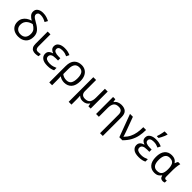

<svg xmlns="http://www.w3.org/2000/svg" viewBox="323 -2421 4277 4277"><g transform="rotate(45 2462.0 -282.5)"><path d="M319 -760Q388 -760 437 -743Q486 -726 525 -706L487 -637Q450 -658 408 -673Q366 -688 315 -688Q270 -688 249 -667.5Q228 -647 228 -619Q228 -595 241 -576Q254 -557 283.5 -536.5Q313 -516 362 -489Q453 -440 501.5 -381.5Q550 -323 550 -236Q550 -116 481.5 -53Q413 10 300 10Q228 10 172.5 -16Q117 -42 85.5 -92Q54 -142 54 -214Q54 -278 81.5 -326Q109 -374 156 -406.5Q203 -439 263 -456Q207 -488 173 -526.5Q139 -565 139 -620Q139 -689 190.5 -724.5Q242 -760 319 -760ZM333 -418Q302 -411 269.5 -396.5Q237 -382 209 -358.5Q181 -335 163.5 -299.5Q146 -264 146 -213Q146 -147 186.5 -105Q227 -63 300 -63Q377 -63 418 -107.5Q459 -152 459 -235Q459 -303 425.5 -345Q392 -387 333 -418Z M773 -536V-158Q773 -110 791.5 -86Q810 -62 850 -62Q872 -62 895.5 -65.5Q919 -69 932 -73V-6Q918 1 891 5.5Q864 10 838 10Q794 10 759.5 -4.5Q725 -19 705.5 -55.5Q686 -92 686 -157V-536Z M1305 -315V-243H1232Q1081 -243 1081 -151Q1081 -102 1122 -82Q1163 -62 1223 -62Q1279 -62 1321.5 -75Q1364 -88 1397 -104V-27Q1366 -11 1323 -0.5Q1280 10 1218 10Q1103 10 1048 -34.5Q993 -79 993 -146Q993 -186 1009.5 -211.5Q1026 -237 1053 -252.5Q1080 -268 1112 -277V-282Q1067 -296 1039.5 -325.5Q1012 -355 1012 -404Q1012 -472 1069.5 -509Q1127 -546 1218 -546Q1276 -546 1317.5 -536Q1359 -526 1399 -508L1366 -438Q1333 -453 1298.5 -463Q1264 -473 1217 -473Q1096 -473 1096 -397Q1096 -353 1137.5 -334Q1179 -315 1249 -315Z M1983 -268Q1983 -132 1919.5 -61Q1856 10 1746 10Q1706 10 1668 -1.5Q1630 -13 1601 -35H1596Q1598 -19 1599.5 17Q1601 53 1601 98V240H1512V-275Q1512 -412 1577 -479Q1642 -546 1751 -546Q1819 -546 1871.5 -514Q1924 -482 1953.5 -420Q1983 -358 1983 -268ZM1747 -472Q1601 -472 1601 -274V-112Q1630 -87 1667.5 -75Q1705 -63 1745 -63Q1824 -63 1858.5 -115Q1893 -167 1893 -268Q1893 -371 1858.5 -421.5Q1824 -472 1747 -472Z M2576 -536V0H2505L2491 -72H2486Q2461 -32 2421 -11Q2381 10 2325 10Q2286 10 2258 -2.5Q2230 -15 2210 -35H2206Q2208 -17 2209.5 13Q2211 43 2211 84V240H2123V-536H2211V-190Q2211 -63 2331 -63Q2420 -63 2454 -113Q2488 -163 2488 -257V-536Z M3004 -546Q3100 -546 3149 -499.5Q3198 -453 3198 -349V240H3111V-343Q3111 -407 3082 -439.5Q3053 -472 2991 -472Q2903 -472 2868.5 -422Q2834 -372 2834 -278V0H2746V-536H2817L2830 -463H2835Q2861 -505 2907 -525.5Q2953 -546 3004 -546Z M3279 -536H3370L3477 -247Q3486 -223 3497.5 -190Q3509 -157 3519.5 -125.5Q3530 -94 3535 -74H3539Q3601 -137 3635.5 -206.5Q3670 -276 3684 -357.5Q3698 -439 3698 -536H3785Q3785 -431 3766.5 -340.5Q3748 -250 3702.5 -166.5Q3657 -83 3574 0H3479Z M4181 -315V-243H4108Q3957 -243 3957 -151Q3957 -102 3998 -82Q4039 -62 4099 -62Q4155 -62 4197.5 -75Q4240 -88 4273 -104V-27Q4242 -11 4199 -0.5Q4156 10 4094 10Q3979 10 3924 -34.5Q3869 -79 3869 -146Q3869 -186 3885.5 -211.5Q3902 -237 3929 -252.5Q3956 -268 3988 -277V-282Q3943 -296 3915.5 -325.5Q3888 -355 3888 -404Q3888 -472 3945.5 -509Q4003 -546 4094 -546Q4152 -546 4193.5 -536Q4235 -526 4275 -508L4242 -438Q4209 -453 4174.5 -463Q4140 -473 4093 -473Q3972 -473 3972 -397Q3972 -353 4013.5 -334Q4055 -315 4125 -315ZM4055 -606V-620Q4064 -644 4073 -677Q4082 -710 4089 -744Q4096 -778 4100 -805H4194V-794Q4189 -772 4175 -738.5Q4161 -705 4143 -669.5Q4125 -634 4108 -606Z M4584 10Q4486 10 4425 -59.5Q4364 -129 4364 -266Q4364 -402 4424 -474Q4484 -546 4592 -546Q4651 -546 4690.5 -525.5Q4730 -505 4756 -464H4762Q4767 -481 4775 -501Q4783 -521 4794 -536H4863Q4856 -514 4850 -478Q4844 -442 4841 -401.5Q4838 -361 4838 -326V-118Q4838 -87 4850 -74.5Q4862 -62 4879 -62Q4887 -62 4896 -64Q4905 -66 4909 -67V-3Q4902 1 4886 5.5Q4870 10 4853 10Q4816 10 4792.5 -8Q4769 -26 4758 -72H4751Q4728 -38 4690 -14Q4652 10 4584 10ZM4599 -63Q4682 -63 4716.5 -110.5Q4751 -158 4751 -261V-267Q4751 -367 4718.5 -419.5Q4686 -472 4598 -472Q4525 -472 4490 -419Q4455 -366 4455 -265Q4455 -165 4489.5 -114Q4524 -63 4599 -63Z"/></g></svg>

Font: Noto IKEA Arabic
Style: Regular
Weight: 400
Designer: Monotype Design Team
Foundry: Monotype Imaging Inc.
Version: Version 1.200